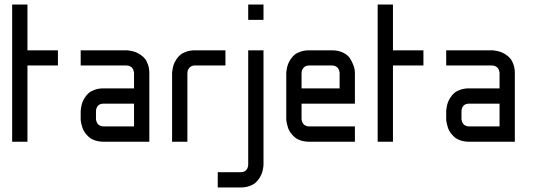

<svg xmlns="http://www.w3.org/2000/svg" viewBox="-20 -620 2339 840"><path d="M100.1 -600.1V-399.9H233.4V-333.5H100.1V0H33.2V-600.1Z M333 -399.9H533.2Q535.2 -399.9 538.8 -399.7Q542.5 -399.4 553 -397.5Q563.5 -395.5 572.8 -392.1Q582 -388.7 593.8 -381.1Q605.5 -373.5 613.8 -363.5Q622.1 -353.5 627.7 -336.9Q633.3 -320.3 633.3 -299.8V0H433.1Q412.6 0 396 -5.6Q379.4 -11.2 369.4 -20Q359.4 -28.8 351.8 -39.3Q344.2 -49.8 340.8 -60.5Q337.4 -71.3 335.4 -80.1Q333.5 -88.9 333 -94.7V-100.1V-133.3Q333 -135.3 333.3 -138.9Q333.5 -142.6 335.4 -153.1Q337.4 -163.6 340.8 -172.9Q344.2 -182.1 351.8 -193.8Q359.4 -205.6 369.4 -213.9Q379.4 -222.2 396 -227.8Q412.6 -233.4 433.1 -233.4H566.4V-299.8Q566.4 -301.3 566.2 -303.5Q565.9 -305.7 564.2 -311.5Q562.5 -317.4 559.3 -321.8Q556.2 -326.2 549.3 -329.8Q542.5 -333.5 533.2 -333.5H333ZM566.4 -166.5H433.1Q405.8 -166.5 400.4 -139.6Q399.9 -133.3 399.9 -133.3V-100.1Q399.9 -98.6 400.1 -96.4Q400.4 -94.2 402.1 -88.6Q403.8 -83 407 -78.6Q410.2 -74.2 417 -70.6Q423.8 -66.9 433.1 -66.9H566.4Z M833 -333.5Q818.4 -333.5 810.1 -325Q801.8 -316.4 800.8 -308.1L799.8 -299.8V0H732.9V-299.8Q732.9 -301.8 733.2 -305.4Q733.4 -309.1 735.4 -319.6Q737.3 -330.1 740.7 -339.4Q744.1 -348.6 751.7 -360.4Q759.3 -372.1 769.3 -380.4Q779.3 -388.7 795.9 -394.3Q812.5 -399.9 833 -399.9H966.3V-333.5Z M1065.9 -533.2V-600.1H1132.8V-533.2ZM1065.9 -399.9H1132.8V100.1Q1132.8 102.1 1132.6 105.7Q1132.3 109.4 1130.4 119.9Q1128.4 130.4 1125 139.6Q1121.6 148.9 1114 160.6Q1106.4 172.4 1096.4 180.7Q1086.4 189 1069.8 194.6Q1053.2 200.2 1032.7 200.2H932.6V133.3H1032.7Q1060.1 133.3 1065.4 106.4Q1065.9 100.1 1065.9 100.1Z M1532.7 0H1332.5Q1312 0 1295.4 -5.6Q1278.8 -11.2 1268.8 -20Q1258.8 -28.8 1251.2 -39.3Q1243.7 -49.8 1240.2 -60.5Q1236.8 -71.3 1234.9 -80.1Q1232.9 -88.9 1232.4 -94.7V-100.1V-299.8Q1232.4 -301.8 1232.7 -305.4Q1232.9 -309.1 1234.9 -319.6Q1236.8 -330.1 1240.2 -339.4Q1243.7 -348.6 1251.2 -360.4Q1258.8 -372.1 1268.8 -380.4Q1278.8 -388.7 1295.4 -394.3Q1312 -399.9 1332.5 -399.9H1432.6Q1460.4 -399.9 1481.2 -389.6Q1502 -379.4 1511.2 -364.5Q1520.5 -349.6 1526.1 -335Q1531.7 -320.3 1532.2 -310.1L1532.7 -299.8V-166.5H1299.3V-100.1Q1299.3 -98.6 1299.6 -96.4Q1299.8 -94.2 1301.5 -88.6Q1303.2 -83 1306.4 -78.6Q1309.6 -74.2 1316.4 -70.6Q1323.2 -66.9 1332.5 -66.9H1532.7ZM1299.3 -233.4H1465.8V-299.8Q1465.8 -301.3 1465.6 -303.5Q1465.3 -305.7 1463.6 -311.5Q1461.9 -317.4 1458.7 -321.8Q1455.6 -326.2 1448.7 -329.8Q1441.9 -333.5 1432.6 -333.5H1332.5Q1317.9 -333.5 1309.6 -325Q1301.3 -316.4 1300.3 -308.1L1299.3 -299.8Z M1699.2 -600.1V-399.9H1832.5V-333.5H1699.2V0H1632.3V-600.1Z M1932.1 -399.9H2132.3Q2134.3 -399.9 2137.9 -399.7Q2141.6 -399.4 2152.1 -397.5Q2162.6 -395.5 2171.9 -392.1Q2181.2 -388.7 2192.9 -381.1Q2204.6 -373.5 2212.9 -363.5Q2221.2 -353.5 2226.8 -336.9Q2232.4 -320.3 2232.4 -299.8V0H2032.2Q2011.7 0 1995.1 -5.6Q1978.5 -11.2 1968.5 -20Q1958.5 -28.8 1950.9 -39.3Q1943.4 -49.8 1939.9 -60.5Q1936.5 -71.3 1934.6 -80.1Q1932.6 -88.9 1932.1 -94.7V-100.1V-133.3Q1932.1 -135.3 1932.4 -138.9Q1932.6 -142.6 1934.6 -153.1Q1936.5 -163.6 1939.9 -172.9Q1943.4 -182.1 1950.9 -193.8Q1958.5 -205.6 1968.5 -213.9Q1978.5 -222.2 1995.1 -227.8Q2011.7 -233.4 2032.2 -233.4H2165.5V-299.8Q2165.5 -301.3 2165.3 -303.5Q2165 -305.7 2163.3 -311.5Q2161.6 -317.4 2158.4 -321.8Q2155.3 -326.2 2148.4 -329.8Q2141.6 -333.5 2132.3 -333.5H1932.1ZM2165.5 -166.5H2032.2Q2004.9 -166.5 1999.5 -139.6Q1999 -133.3 1999 -133.3V-100.1Q1999 -98.6 1999.3 -96.4Q1999.5 -94.2 2001.2 -88.6Q2002.9 -83 2006.1 -78.6Q2009.3 -74.2 2016.1 -70.6Q2022.9 -66.9 2032.2 -66.9H2165.5Z"/></svg>

Font: Malkor
Style: Regular
Weight: 400
Version: Version 1.3